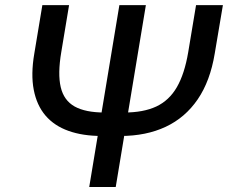

<svg xmlns="http://www.w3.org/2000/svg" viewBox="-20 -748 912 768"><path d="M764.2 -727.5H871.6L838.9 -533.7Q820.8 -423.8 770.8 -350.6Q720.7 -277.3 642.6 -240.7Q564.5 -204.1 461.9 -204.1H387.2Q311 -204.1 254.2 -224.4Q197.3 -244.6 162.1 -285.6Q127 -326.7 115 -388.7Q103 -450.7 117.2 -533.7L149.4 -727.5H256.3L225.1 -539.6Q210.4 -452.6 222.9 -399.4Q235.4 -346.2 278.6 -322Q321.8 -297.9 398.9 -297.9H476.1Q553.7 -297.9 605.2 -322Q656.7 -346.2 687.5 -399.4Q718.3 -452.6 732.9 -539.6ZM457.5 -727.5H563.5L442.9 0H336.9Z"/></svg>

Font: Inter 24pt Medium
Style: Italic
Weight: 500
Italic angle: -9.3988°
Designer: Rasmus Andersson
Foundry: rsms
Version: Version 4.001;git-66647c0bb